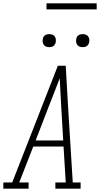

<svg xmlns="http://www.w3.org/2000/svg" viewBox="-54 -1128 598 1148"><path d="M-34 0V-37H19L292 -735H339L353 -490L381 -37H428V0H277V-37H339L326 -252H145L61 -37H117V0ZM159 -288H324L312 -490Q310 -533 307.5 -575.5Q305 -618 303 -660Q287 -618 270.5 -575.5Q254 -533 237 -490ZM440 -846Q431 -846 422.5 -849Q414 -852 408.5 -859Q403 -866 401.5 -875.5Q400 -885 402 -895Q403 -901 406 -907Q409 -913 415 -917Q421 -921 427.5 -922.5Q434 -924 440 -924Q450 -924 458.5 -921Q467 -918 472.5 -911Q478 -904 479.5 -894.5Q481 -885 479 -875Q478 -869 474.5 -863Q471 -857 465.5 -853Q460 -849 453.5 -847.5Q447 -846 440 -846ZM240 -846Q231 -846 222.5 -849Q214 -852 208.5 -859Q203 -866 201.5 -875.5Q200 -885 202 -895Q203 -901 206 -907Q209 -913 215 -917Q221 -921 227.5 -922.5Q234 -924 240 -924Q250 -924 258.5 -921Q267 -918 272.5 -911Q278 -904 279.5 -894.5Q281 -885 279 -875Q278 -869 274.5 -863Q271 -857 265.5 -853Q260 -849 253.5 -847.5Q247 -846 240 -846ZM224 -1072V-1108H524V-1072Z"/></svg>

Font: Iosevka Slab Extralight
Style: Italic
Weight: 200
Italic angle: -9°
Monospace: yes
Designer: Belleve Invis
Foundry: Belleve Invis
Version: Version 11.1.1; ttfautohint (v1.8.3)